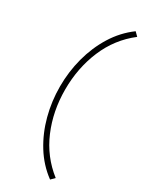

<svg xmlns="http://www.w3.org/2000/svg" viewBox="-213 -768 739 926"><g transform="rotate(30 156.5 -305.0)"><path d="M247 108Q186 63 145.5 -2.5Q105 -68 84.5 -145.5Q64 -223 64 -305Q64 -387 84.5 -464.5Q105 -542 145.5 -607.5Q186 -673 247 -718L267 -698Q180 -631 136.5 -528Q93 -425 93 -305Q93 -185 136.5 -82.5Q180 20 267 88Z"/></g></svg>

Font: Outfit Thin Thin
Style: Regular
Weight: 250
Version: Version 1.100;gftools[0.9.27]